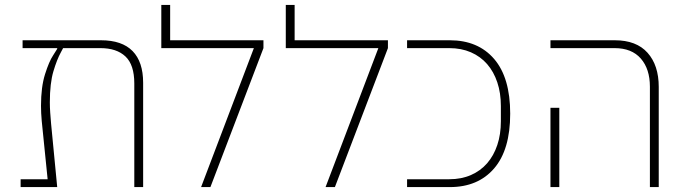

<svg xmlns="http://www.w3.org/2000/svg" viewBox="-20 -762 2798 782"><path d="M64 -32H174L150 -269Q147 -302 147 -331Q147 -408 163.5 -460Q180 -512 196 -536L213 -563V-566H72V-598H391Q477 -598 520 -554Q563 -510 563 -425V0H527V-422Q527 -498 491 -532Q455 -566 389 -566H237L228 -549Q212 -520 197.5 -471.5Q183 -423 183 -345Q183 -325 184.5 -303.5Q186 -282 188 -259L213 0H64Z M1014 -566H637V-742H673V-598H1053V-566L837 0H799Z M1521 -566H1144V-742H1180V-598H1560V-566L1344 0H1306Z M1638 -32H1810Q1859 -32 1898 -49Q1937 -66 1964 -97Q1991 -128 2005.5 -171.5Q2020 -215 2020 -268V-330Q2020 -383 2005.5 -426.5Q1991 -470 1964 -501Q1937 -532 1898 -549Q1859 -566 1810 -566H1638V-598H1812Q1927 -598 1992.5 -522Q2058 -446 2058 -299Q2058 -152 1992.5 -76Q1927 0 1812 0H1638Z M2627 -409Q2627 -481 2590 -523.5Q2553 -566 2483 -566H2222V-598H2484Q2572 -598 2617.5 -547Q2663 -496 2663 -408V0H2627ZM2222 -323H2258V0H2222Z"/></svg>

Font: IBM Plex Sans Hebrew ExtraLight
Style: Regular
Weight: 200
Designer: Mike Abbink, Paul van der Laan, Pieter van Rosmalen, Yanek Iontef
Foundry: Bold Monday
Version: Version 1.2